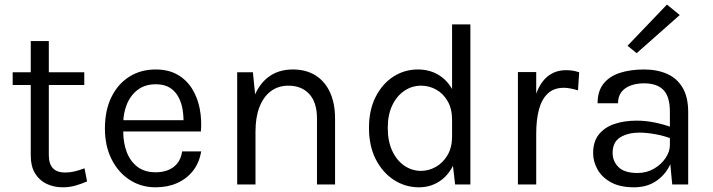

<svg xmlns="http://www.w3.org/2000/svg" viewBox="-20 -786 3038 818"><path d="M248 12Q209 12 178 -3Q147 -18 129 -48Q111 -78 111 -123V-611H188V-125Q188 -51 257 -51Q277.5 -51 296.8 -55.5Q316 -60 340 -69L351 -13Q325.5 -2 300.2 5Q275 12 248 12ZM34 -424V-478H339V-424Z M643 12Q581 12 532.2 -19.8Q483.5 -51.5 455.2 -108Q427 -164.5 427 -238Q427 -316.5 455 -373Q483 -429.5 531.8 -459.8Q580.5 -490 643 -490Q697.5 -490 736 -468Q774.5 -446 798 -408.5Q821.5 -371 830.8 -323.8Q840 -276.5 836 -226H490V-274H784.5L761.5 -259Q763 -288.5 758.2 -318Q753.5 -347.5 740.5 -372.2Q727.5 -397 704 -412Q680.5 -427 644 -427Q598 -427 567 -403.5Q536 -380 520.5 -341.8Q505 -303.5 505 -259V-227Q505 -177 520.2 -137.5Q535.5 -98 566 -75Q596.5 -52 643 -52Q689.5 -52 719.5 -74.5Q749.5 -97 756 -141H837Q829.5 -93.5 803 -59.2Q776.5 -25 735.5 -6.5Q694.5 12 643 12Z M1330.5 0V-281Q1330.5 -349.5 1297.8 -385.2Q1265 -421 1208.5 -421Q1165.5 -421 1134 -397.5Q1102.5 -374 1085.5 -330.2Q1068.5 -286.5 1068.5 -226H1038.5Q1038.5 -309.5 1060.5 -368.5Q1082.5 -427.5 1124.8 -458.8Q1167 -490 1227.5 -490Q1284 -490 1324.2 -464.8Q1364.5 -439.5 1386 -392.5Q1407.5 -345.5 1407.5 -281V0ZM990.5 0V-478H1057.5L1068.5 -368V0Z M1765 12Q1707 12 1658.5 -19.2Q1610 -50.5 1581 -107.2Q1552 -164 1552 -241Q1552 -317.5 1580.5 -373.5Q1609 -429.5 1656.2 -459.8Q1703.5 -490 1760 -490Q1812.5 -490 1852.2 -464.5Q1892 -439 1914 -391Q1936 -343 1936 -275H1906Q1906 -322.5 1887.2 -355Q1868.5 -387.5 1838.5 -404.2Q1808.5 -421 1774 -421Q1735 -421 1702.8 -399.2Q1670.5 -377.5 1651.2 -337.2Q1632 -297 1632 -241Q1632 -184 1651.2 -143Q1670.5 -102 1702.8 -80Q1735 -58 1774 -58Q1806.5 -58 1836.8 -75Q1867 -92 1886.5 -124.8Q1906 -157.5 1906 -204H1936Q1936 -134.5 1913.2 -86.2Q1890.5 -38 1851.8 -13Q1813 12 1765 12ZM1919 0 1906 -112V-682H1984V0Z M2186.5 0V-479H2264.5V0ZM2240.5 -216Q2240.5 -307 2258 -367.2Q2275.5 -427.5 2309.2 -457.2Q2343 -487 2391.5 -487Q2407.5 -487 2420.8 -484.8Q2434 -482.5 2447.5 -478L2442.5 -401Q2428.5 -405.5 2412 -408.8Q2395.5 -412 2382.5 -412Q2340 -412 2314 -387.8Q2288 -363.5 2276.2 -319.5Q2264.5 -275.5 2264.5 -216Z M2844 0 2834 -105V-310Q2834 -374.5 2806.5 -402.8Q2779 -431 2724 -431Q2693 -431 2667.8 -422Q2642.5 -413 2627.8 -394.2Q2613 -375.5 2613 -346H2526Q2526 -398 2551.5 -429.8Q2577 -461.5 2621.8 -475.8Q2666.5 -490 2724 -490Q2779 -490 2821.5 -471.5Q2864 -453 2888 -412.8Q2912 -372.5 2912 -308V0ZM2681 12Q2622 12 2583.5 -9Q2545 -30 2526 -63.5Q2507 -97 2507 -134Q2507 -182.5 2531.2 -213Q2555.5 -243.5 2597.5 -257.8Q2639.5 -272 2692 -272Q2729.5 -272 2767.2 -264.5Q2805 -257 2841 -244V-195Q2811 -207 2773.2 -214Q2735.5 -221 2704 -221Q2656 -221 2623 -201.2Q2590 -181.5 2590 -134Q2590 -99 2615.2 -74Q2640.5 -49 2696 -49Q2735 -49 2766.2 -67.2Q2797.5 -85.5 2815.8 -113Q2834 -140.5 2834 -168H2853Q2853 -120 2832.2 -79Q2811.5 -38 2773 -13Q2734.5 12 2681 12ZM2692.5 -559.5 2653.5 -591 2821.5 -766.5 2876 -722Z"/></svg>

Font: Karla
Style: Regular
Weight: 400
Designer: Jonathan Pinhorn
Version: Version 2.004;gftools[0.9.33]